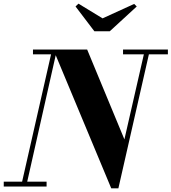

<svg xmlns="http://www.w3.org/2000/svg" viewBox="-58 -1021 938 1051"><path d="M551 10 234 -750H419L623 -258L735.5 -750H763L590 10ZM-37.5 0V-26.5H197V0ZM57 0 221.5 -723.5H122.5V-750H254L85 0ZM615.5 -723.5V-750H861V-723.5ZM458.5 -850 355.5 -985.5 371.5 -1001 503.5 -920.5 676.5 -999.5 690.5 -985.5 543 -850Z"/></svg>

Font: Bodoni Moda 9pt
Style: Bold Italic
Weight: 700
Italic angle: -13°
Designer: Owen Earl
Foundry: indestructible type
Version: Version 2.004